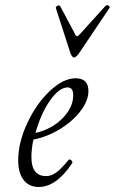

<svg xmlns="http://www.w3.org/2000/svg" viewBox="-20 -725 453 758"><path d="M272.9 -498Q263.7 -498 256.8 -519L201.2 -690.9Q198.2 -697.3 206.1 -701.7Q213.9 -706.1 217.8 -700.2L273.9 -595.2Q278.3 -582 284.2 -582Q288.6 -582 296.9 -591.8L396 -701.2Q402.8 -708 410.2 -701.7Q415.5 -697.3 411.1 -691.9L293 -516.1Q280.3 -498 272.9 -498ZM132.8 13.2Q94.7 13.2 73.2 -14.6Q51.8 -42.5 51.8 -91.8Q51.8 -161.6 87.2 -238Q122.6 -314.5 176 -365.2Q229.5 -416 278.8 -416Q329.1 -416 329.1 -365.2Q329.1 -327.6 298.1 -286.9Q267.1 -246.1 216.6 -215.3Q166 -184.6 111.8 -173.8Q104 -136.7 104 -105Q104 -29.8 162.1 -29.8Q182.6 -29.8 202.6 -44.4Q222.7 -59.1 251 -94.2Q255.9 -97.7 262 -91.6Q268.1 -85.4 265.1 -81.1Q202.6 13.2 132.8 13.2ZM120.1 -200.2Q183.1 -214.4 226.1 -257.3Q269 -300.3 269 -349.1Q269 -379.9 247.1 -379.9Q213.9 -379.9 177.7 -328.6Q141.6 -277.3 120.1 -200.2Z"/></svg>

Font: Junicode SmCond Light
Style: Italic
Weight: 300
Width: 4
Italic angle: -11°
Designer: Peter S. Baker
Version: Version 2.206